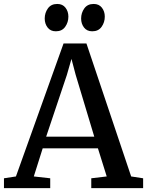

<svg xmlns="http://www.w3.org/2000/svg" viewBox="-28 -974 760 994"><path d="M54.5 -60.5 301 -749H419.5L651 -60.5L713 -51V0H444.5V-51L524.5 -60.5L479 -206H193L147 -60.5L232 -51V0H-7.5V-51ZM460 -266.5 363.5 -587.5 342 -669 318 -585.5 211 -266.5ZM260.5 -812Q233.5 -812 218.5 -831.5Q203.5 -851 203.5 -878Q203.5 -907.5 220 -930.5Q236.5 -953.5 268 -953.5H269Q296 -953.5 311 -934.2Q326 -915 326 -888Q326 -858.5 309.5 -835.2Q293 -812 261.5 -812ZM449 -812Q422 -812 407 -831.5Q392 -851 392 -878Q392 -907.5 408.5 -930.5Q425 -953.5 456.5 -953.5H457.5Q484.5 -953.5 499.5 -934.2Q514.5 -915 514.5 -888Q514.5 -858.5 498 -835.2Q481.5 -812 450 -812Z"/></svg>

Font: Merriweather Light 18pt Medium
Style: Regular
Weight: 500
Version: Version 2.100